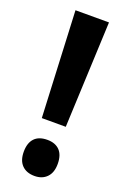

<svg xmlns="http://www.w3.org/2000/svg" viewBox="-142 -762 541 820"><g transform="rotate(20 128.5 -351.5)"><path d="M183.1 -231.9H74.2L51.8 -713.9H204.1ZM50.8 -70.8Q50.8 -110.8 70.6 -131.8Q90.3 -152.8 128.9 -152.8Q165 -152.8 185.1 -132.1Q205.1 -111.3 205.1 -70.8Q205.1 -31.2 184.3 -10Q163.6 11.2 128.9 11.2Q92.3 11.2 71.5 -10Q50.8 -31.2 50.8 -70.8Z"/></g></svg>

Font: Open Sans Condensed
Style: Regular
Weight: 400
Width: 3
Designer: Monotype Design Team
Foundry: Monotype Imaging Inc.
Version: Version 3.000